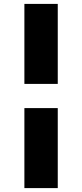

<svg xmlns="http://www.w3.org/2000/svg" viewBox="-20 -835 421 984"><path d="M105 -405H276V-815H105ZM105 -281V129H276V-281Z"/></svg>

Font: Poppins
Style: Bold
Weight: 700
Designer: Ninad Kale (Devanagari), Jonny Pinhorn (Latin)
Foundry: Indian Type Foundry
Version: 4.004